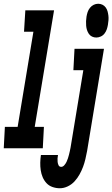

<svg xmlns="http://www.w3.org/2000/svg" viewBox="-54 -790 598 1023"><path d="M-34 0 -28 -114H40L124 -621H74L81 -735H234L131 -114H180L174 0ZM459 -590Q447 -590 436.5 -595Q426 -600 419.5 -609.5Q413 -619 409.5 -630Q406 -641 405 -653Q404 -665 404.5 -677.5Q405 -690 407 -702Q409 -714 413 -726Q417 -738 425.5 -748.5Q434 -759 445.5 -764.5Q457 -770 469 -770Q481 -770 491.5 -765Q502 -760 509 -750.5Q516 -741 519 -730Q522 -719 523.5 -707Q525 -695 524 -682.5Q523 -670 521 -658Q519 -646 515 -634Q511 -622 503 -611.5Q495 -601 483 -595.5Q471 -590 459 -590ZM265 213Q245 213 226 206.5Q207 200 194 186Q181 172 173.5 154.5Q166 137 163 117Q160 97 160.5 76.5Q161 56 164 36H255Q253 45 252.5 54.5Q252 64 253 73Q254 82 258 90.5Q262 99 272 99Q281 99 288.5 90.5Q296 82 300.5 72.5Q305 63 308 53.5Q311 44 313.5 34.5Q316 25 318 15.5Q320 6 322 -4L390 -416H337L343 -530H500L410 15Q406 36 401 57.5Q396 79 388.5 99Q381 119 370 139Q359 159 343.5 176Q328 193 307 203Q286 213 265 213Z"/></svg>

Font: Iosevka Slab Heavy Oblique
Style: Regular
Weight: 900
Italic angle: -9°
Monospace: yes
Designer: Belleve Invis
Foundry: Belleve Invis
Version: Version 11.1.1; ttfautohint (v1.8.3)